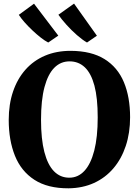

<svg xmlns="http://www.w3.org/2000/svg" viewBox="-20 -1035 772 1067"><path d="M361 11.5Q245 12 171.2 -35.8Q97.5 -83.5 63 -169.5Q28.5 -255.5 28.5 -368.5Q28.5 -455.5 52.5 -526.2Q76.5 -597 121.5 -647.8Q166.5 -698.5 230 -725.5Q293.5 -752.5 372.5 -752.5Q488 -752 561 -706.5Q634 -661 668.5 -578.2Q703 -495.5 703 -383.5Q703 -296.5 679 -224.2Q655 -152 610.2 -99.5Q565.5 -47 502.5 -18.2Q439.5 10.5 361 11.5ZM365 -47.5Q414 -47.5 449.2 -85.5Q484.5 -123.5 503.8 -198.2Q523 -273 523 -382.5Q523 -490.5 504.8 -559Q486.5 -627.5 451.5 -660.8Q416.5 -694 366.5 -694Q317 -694 281.8 -658.5Q246.5 -623 227.2 -550.8Q208 -478.5 208 -369Q208 -262 226.5 -190.5Q245 -119 280 -83.2Q315 -47.5 365 -47.5ZM247.5 -799Q229 -808.5 206 -826.5Q183 -844.5 159.5 -866.8Q136 -889 116.2 -911.5Q96.5 -934 84.5 -952.5L169 -1014.5L304 -837L248.5 -799ZM463 -799Q438.5 -813 407.5 -840Q376.5 -867 348.8 -898Q321 -929 304.5 -953L391.5 -1015L518.5 -836.5L464 -799Z"/></svg>

Font: Merriweather 36pt ExtraBold
Style: Regular
Weight: 800
Designer: Eben Sorkin
Foundry: Eben Sorkin
Version: Version 2.100